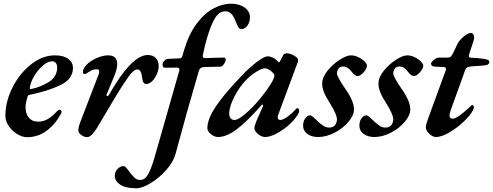

<svg xmlns="http://www.w3.org/2000/svg" viewBox="-20 -726 2663 1037"><path d="M9 -101Q9 -177 47.5 -253.5Q86 -330 148 -378.5Q210 -427 276 -427Q324 -427 349 -408Q374 -389 374 -359Q374 -300 308.5 -267.5Q243 -235 141 -214Q132 -213 129 -205Q119 -172 118 -151Q117 -114 135 -91.5Q153 -69 186 -69Q214 -69 238 -83Q262 -97 285 -122Q295 -133 303 -133Q312 -133 312 -123Q312 -114 309 -111Q278 -54 231.5 -19.5Q185 15 126 15Q101 15 73.5 -1.5Q46 -18 27.5 -45Q9 -72 9 -101ZM289 -364Q289 -376 281.5 -385.5Q274 -395 262 -395Q238 -395 211 -371.5Q184 -348 164 -314Q144 -280 141 -251V-249Q141 -245 148 -245Q201 -256 245 -284Q289 -312 289 -364Z M403 -23Q403 -39 415 -70L513 -325Q516 -333 516 -339Q516 -352 504 -352Q487 -352 476 -346.5Q465 -341 448 -330Q442 -326 438 -326Q429 -326 428 -336Q427 -352 441.5 -369.5Q456 -387 480 -401Q499 -413 521.5 -420Q544 -427 565 -427Q613 -427 613 -380Q613 -353 597 -315L556 -216Q555 -215 555 -212Q555 -207 560 -207Q565 -207 568 -213Q691 -429 778 -429Q806 -429 821.5 -412.5Q837 -396 837 -370Q837 -347 826.5 -324Q816 -301 800.5 -286.5Q785 -272 770 -272Q760 -272 754.5 -281.5Q749 -291 747 -311Q742 -351 722 -351Q708 -351 691 -332.5Q674 -314 649 -275Q632 -250 593 -185.5Q554 -121 523 -67Q500 -26 482.5 -5.5Q465 15 450 15Q436 15 419.5 3.5Q403 -8 403 -23Z M600 223Q600 202 615 186.5Q630 171 647 171Q654 171 662 180Q670 189 685 210Q700 229 711 237.5Q722 246 738 246Q761 246 777.5 219.5Q794 193 813 130L948 -343Q949 -346 949 -351Q949 -361 934 -361L874 -360Q865 -360 861.5 -364Q858 -368 858 -376Q858 -386 866.5 -396.5Q875 -407 887 -408L952 -411Q962 -412 966 -427L974 -455Q1000 -542 1042.5 -598.5Q1085 -655 1133.5 -680.5Q1182 -706 1227 -706Q1272 -706 1301 -685.5Q1330 -665 1330 -633Q1330 -607 1316.5 -588Q1303 -569 1285 -569Q1273 -569 1267 -579.5Q1261 -590 1250 -617Q1241 -640 1228.5 -652.5Q1216 -665 1197 -665Q1165 -665 1142.5 -630Q1120 -595 1098 -520Q1086 -479 1079 -444Q1075 -428 1075 -425V-423Q1075 -412 1089 -412Q1107 -412 1141 -414L1190 -415Q1194 -415 1196.5 -411.5Q1199 -408 1199 -402Q1199 -394 1189.5 -380Q1180 -366 1172 -366L1088 -364Q1072 -364 1064.5 -359Q1057 -354 1054 -343Q988 -119 929 102Q917 148 878.5 191.5Q840 235 794 263Q748 291 716 291Q659 291 629.5 271.5Q600 252 600 223Z M1100 -34Q1100 -82 1145 -150Q1190 -218 1289 -321Q1335 -368 1372 -395Q1409 -422 1427 -422Q1437 -422 1450.5 -416Q1464 -410 1476 -399Q1485 -389 1486 -389Q1488 -389 1489 -390Q1490 -391 1492 -395Q1497 -405 1502.5 -414.5Q1508 -424 1508 -426Q1510 -431 1515.5 -434.5Q1521 -438 1528 -438Q1547 -438 1568.5 -425.5Q1590 -413 1590 -402Q1590 -393 1587 -387L1483 -107Q1480 -100 1480 -93Q1480 -78 1494 -78Q1508 -78 1532.5 -95.5Q1557 -113 1579 -138Q1583 -142 1585 -142Q1590 -142 1593 -138Q1596 -134 1596 -127Q1596 -116 1578.5 -92.5Q1561 -69 1536 -47Q1502 -19 1469 -2.5Q1436 14 1413 14Q1393 14 1373.5 -2Q1354 -18 1354 -35Q1354 -45 1360 -58Q1359 -61 1399 -149Q1401 -155 1401 -156Q1401 -160 1398.5 -161Q1396 -162 1393 -159Q1312 -67 1257 -26.5Q1202 14 1158 14Q1138 14 1119 -1.5Q1100 -17 1100 -34ZM1388 -197Q1422 -239 1442 -271.5Q1462 -304 1462 -319Q1462 -327 1444 -342Q1424 -357 1411 -357Q1395 -357 1366.5 -339.5Q1338 -322 1313 -298Q1275 -260 1246.5 -205Q1218 -150 1218 -113Q1218 -97 1225.5 -87.5Q1233 -78 1247 -78Q1266 -78 1305 -111Q1344 -144 1388 -197Z M1617 -47Q1617 -71 1628.5 -87Q1640 -103 1655 -103Q1661 -103 1671 -94.5Q1681 -86 1692 -75Q1711 -57 1725.5 -47Q1740 -37 1758 -37Q1778 -37 1788.5 -49Q1799 -61 1800 -81Q1800 -108 1760 -172Q1720 -232 1720 -274Q1720 -308 1748.5 -343.5Q1777 -379 1814.5 -403Q1852 -427 1875 -427Q1895 -427 1915 -417.5Q1935 -408 1948.5 -394.5Q1962 -381 1962 -371Q1962 -356 1944 -335.5Q1926 -315 1911 -315Q1897 -315 1878 -340Q1870 -352 1858 -359.5Q1846 -367 1833 -367Q1818 -367 1809 -356Q1800 -345 1800 -330Q1800 -311 1846 -245Q1892 -179 1892 -135Q1892 -104 1862.5 -68.5Q1833 -33 1787.5 -9.5Q1742 14 1698 14Q1662 14 1639.5 -3Q1617 -20 1617 -47Z M1921 -47Q1921 -71 1932.5 -87Q1944 -103 1959 -103Q1965 -103 1975 -94.5Q1985 -86 1996 -75Q2015 -57 2029.5 -47Q2044 -37 2062 -37Q2082 -37 2092.5 -49Q2103 -61 2104 -81Q2104 -108 2064 -172Q2024 -232 2024 -274Q2024 -308 2052.5 -343.5Q2081 -379 2118.5 -403Q2156 -427 2179 -427Q2199 -427 2219 -417.5Q2239 -408 2252.5 -394.5Q2266 -381 2266 -371Q2266 -356 2248 -335.5Q2230 -315 2215 -315Q2201 -315 2182 -340Q2174 -352 2162 -359.5Q2150 -367 2137 -367Q2122 -367 2113 -356Q2104 -345 2104 -330Q2104 -311 2150 -245Q2196 -179 2196 -135Q2196 -104 2166.5 -68.5Q2137 -33 2091.5 -9.5Q2046 14 2002 14Q1966 14 1943.5 -3Q1921 -20 1921 -47Z M2280 -38Q2280 -47 2283.5 -58.5Q2287 -70 2292 -85L2386 -342Q2389 -348 2389 -353Q2389 -359 2385 -361.5Q2381 -364 2376 -364L2330 -366Q2316 -367 2312 -372Q2308 -377 2308 -384Q2308 -386 2314.5 -394Q2321 -402 2331 -408.5Q2341 -415 2351 -415H2395Q2408 -415 2413 -418.5Q2418 -422 2426 -437L2452 -491Q2462 -510 2485 -529Q2508 -548 2522 -548Q2531 -548 2536 -541Q2541 -534 2541 -523Q2541 -515 2538 -507L2514 -433L2512 -424Q2512 -414 2528 -414Q2551 -414 2595 -408Q2613 -405 2618 -401Q2623 -397 2623 -389Q2623 -385 2617 -379.5Q2611 -374 2599 -373Q2556 -369 2531 -368Q2514 -367 2505.5 -363Q2497 -359 2493 -349L2414 -130Q2408 -112 2408 -102Q2408 -85 2425 -85Q2451 -85 2522 -153Q2526 -158 2530.5 -158.5Q2535 -159 2536 -156Q2539 -153 2539 -147Q2539 -139 2535 -132Q2523 -106 2486.5 -71Q2450 -36 2407.5 -11Q2365 14 2335 14Q2316 14 2298 -4Q2280 -22 2280 -38Z"/></svg>

Font: EB Garamond SemiBold
Style: Italic
Weight: 600
Italic angle: -17.2°
Designer: Georg Duffner and Octavio Pardo
Foundry: Georg Duffner
Version: Version 1.000